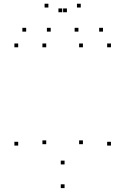

<svg xmlns="http://www.w3.org/2000/svg" viewBox="-20 -969 660 1011"><path d="M223.4 -209.8V-229.8H203.4V-209.8ZM223.4 -720V-740H203.4V-720ZM75.8 -720V-740H55.8V-720ZM75.8 -202.4V-222.4H55.8V-202.4ZM320 21.5V1.5H300V21.5ZM564.2 -202.4V-222.4H544.2V-202.4ZM564.2 -720V-740H544.2V-720ZM416.6 -720V-740H396.6V-720ZM416.6 -209.8V-229.8H396.6V-209.8ZM320 -103.2V-123.2H300V-103.2ZM247 -802.5V-822.5H227V-802.5ZM332.3 -904.5V-924.5H312.3V-904.5ZM307.7 -904.5V-924.5H287.7V-904.5ZM393 -802.5V-822.5H373V-802.5ZM522.2 -802.5V-822.5H502.2V-802.5ZM405.2 -929.4V-949.4H385.2V-929.4ZM234.8 -929.4V-949.4H214.8V-929.4ZM117.8 -802.5V-822.5H97.8V-802.5Z"/></svg>

Font: Monaspace Neon Dots Var
Style: Regular
Weight: 400
Designer: Riley Cran and the Lettermatic Team
Version: Version 1.100 (Monaspace Neon Dots)